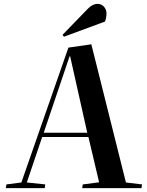

<svg xmlns="http://www.w3.org/2000/svg" viewBox="-20 -968 756 988"><path d="M450 -740 628 -29 711 -19 708 0H403L406 -19L490 -30L435 -263H197L118 -29L213 -19L210 0H10L13 -19L90 -29L332 -723ZM205 -285H429L341 -678H338ZM432 -923Q456 -948 482 -948Q502 -948 515 -933.5Q528 -919 528 -898Q528 -889 526 -877.5Q524 -866 520 -857L309 -779L302 -789Z"/></svg>

Font: Literata 72pt SemiBold
Style: Italic
Weight: 600
Italic angle: -2°
Designer: Latin by Veronika Burian and Jose Scaglione. Greek by Irene Vlachou. Cyrillic by Vera Evstafieva
Foundry: TypeTogether
Version: Version 3.002